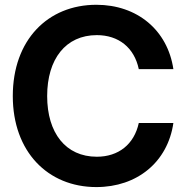

<svg xmlns="http://www.w3.org/2000/svg" viewBox="-20 -759 766 791"><path d="M377 11.7C544.9 11.7 670.9 -91.3 694.3 -252.4H551.8C532.7 -164.1 467.8 -113.3 378.9 -113.3C250.5 -113.3 174.3 -211.4 174.3 -363.3C174.3 -515.6 250.5 -614.3 378.9 -614.3C468.3 -614.3 533.2 -563 551.8 -474.1H694.3C670.4 -635.3 544.9 -739.3 377 -739.3C176.8 -739.3 32.7 -594.2 32.7 -363.3C32.7 -134.3 176.8 11.7 377 11.7Z"/></svg>

Font: Raveo Display Display SemiBold
Style: Regular
Weight: 600
Designer: Jakub Foglar, Rasmus Andersson (Inter)
Foundry: Jakubfoglar.com
Version: Version 1.100;Glyphs 3.2.3 (3260)